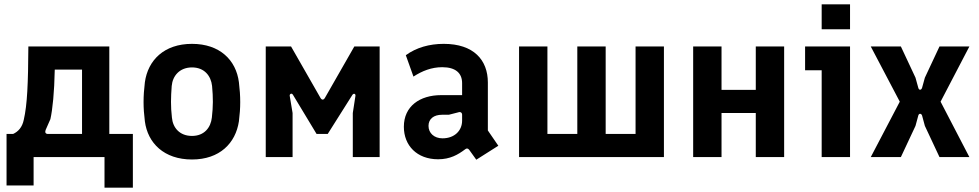

<svg xmlns="http://www.w3.org/2000/svg" viewBox="-20 -720 4486 880"><path d="M10 130H134V0H459V140H589V-106H481V-507H110C109 -339 105 -240 89 -171C82 -137 64 -117 40 -106H10ZM200 -106C189 -106 185 -113 189 -124L211 -174C221 -219 229 -296 231 -401H356V-106Z M860 11C987 11 1060 -64 1075 -164C1079 -196 1081 -224 1081 -252C1081 -281 1079 -310 1075 -343C1062 -445 987 -519 860 -519C732 -519 658 -444 644 -343C640 -310 638 -281 638 -252C638 -224 640 -196 644 -164C657 -64 732 11 860 11ZM860 -97C803 -97 772 -135 768 -181C762 -233 763 -273 767 -326C771 -372 803 -411 860 -411C917 -411 947 -372 952 -326C957 -272 957 -233 951 -181C946 -136 917 -97 860 -97Z M1198 0H1321V-202L1308 -280C1306 -289 1317 -296 1323 -285L1431 -106H1482L1595 -285C1602 -295 1611 -289 1609 -280L1597 -202V0H1720V-507H1604L1469 -271C1463 -261 1455 -261 1449 -271L1314 -507H1198Z M2130 -34 2163 12 2264 -52 2216 -122V-342C2216 -445 2151 -519 2014 -519C1948 -519 1888 -502 1840 -467L1875 -369C1915 -395 1958 -412 2007 -412C2068 -412 2098 -385 2098 -339V-284H2002C1904 -284 1831 -233 1831 -139C1831 -53 1891 10 1988 10C2043 10 2079 -11 2111 -35C2118 -41 2124 -41 2130 -34ZM2008 -86C1970 -86 1944 -110 1944 -143C1944 -175 1968 -194 2006 -194H2037L2080 -205C2090 -209 2098 -204 2098 -194V-167C2098 -122 2064 -86 2008 -86Z M2359 0H3023V-507H2893V-106H2756V-507H2626V-106H2489V-507H2359Z M3157 0H3287V-202H3444V0H3574V-507H3444V-308H3287V-507H3157Z M3746 0H3876V-507H3670V-398H3746ZM3746 -586H3876V-700H3746Z M3971 0H4109L4176 -143L4189 -191C4192 -201 4202 -201 4206 -191L4219 -143L4286 0H4423L4291 -254L4423 -507H4286L4219 -364L4206 -317C4202 -306 4192 -306 4189 -317L4176 -364L4109 -507H3971L4104 -254Z"/></svg>

Font: Finlandica SemiBold
Style: Regular
Weight: 600
Designer: Niklas Ekholm, Juho Hiilivirta, Jaakko Suomalainen
Foundry: Helsinki Type Studio
Version: Version 2.000;Glyphs 3.2 (3202)